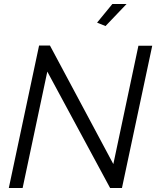

<svg xmlns="http://www.w3.org/2000/svg" viewBox="-20 -937 780 957"><path d="M505.9 -807.1 463.9 -824.2 540 -917H610.8ZM174.8 -710H229L544.9 -119.1L669.9 -709H738.8L587.9 0H528.8L215.8 -580.1L92.8 0H23.9Z"/></svg>

Font: Rawline
Style: Italic
Weight: 400
Italic angle: -12°
Designer: Matt McInerney, Pablo Impallari, Rodrigo Fuenzalida
Foundry: Matt McInerney, Pablo Impallari, Rodrigo Fuenzalida
Version: Version 4.020;PS 004.020;hotconv 1.0.88;makeotf.lib2.5.64775